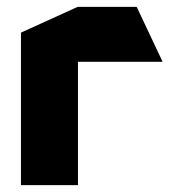

<svg xmlns="http://www.w3.org/2000/svg" viewBox="-20 -539 496 559"><path d="M41 0V-444L206 -519H207V0ZM207 -359V-519H378L453 -360V-359Z"/></svg>

Font: Foldit
Style: Bold
Weight: 700
Version: Version 1.003